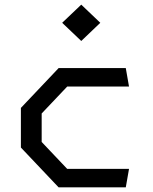

<svg xmlns="http://www.w3.org/2000/svg" viewBox="-20 -807 660 827"><path d="M70 -171.5V-342.2L232.5 -513.7H521.8L535.7 -434.2H269.5L159.5 -318.2V-195.5L269.5 -79.5H535.7L521.8 0H232.5ZM247.8 -708.8 330 -787 412 -708.8 330 -630.5Z"/></svg>

Font: Monaspace Krypton Var
Style: Regular
Weight: 400
Designer: Riley Cran and the Lettermatic Team
Version: Version 1.101 (Monaspace Krypton Var)